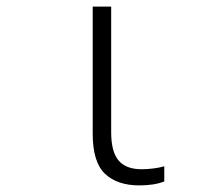

<svg xmlns="http://www.w3.org/2000/svg" viewBox="-20 -552 640 582"><path d="M402 10Q336 10 298.5 -25Q261 -60 261 -147V-532H317V-151Q317 -92 339.5 -65.5Q362 -39 409 -39Q427 -39 446 -41.5Q465 -44 478 -48V-2Q448 10 402 10Z"/></svg>

Font: Noto Sans Mono Light
Style: Regular
Weight: 300
Designer: Monotype Design Team
Foundry: Monotype Imaging Inc.
Version: Version 2.014; ttfautohint (v1.8.4.7-5d5b)